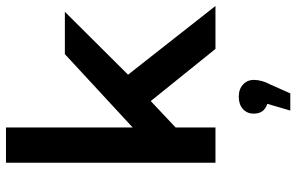

<svg xmlns="http://www.w3.org/2000/svg" viewBox="-190 -532 967 626"><g transform="rotate(-90 293.0 -219.5)"><path d="M276 -211 190 -130V0H75V-683H190V-270L429 -491H567L362 -285L586 0H446ZM345 125Q345 151 330 179L301 244H245L267 169Q235 159 235 125Q235 103 250 89.5Q265 76 290 76Q315 76 330 90Q345 104 345 125Z"/></g></svg>

Font: Montserrat Ace
Style: Bold
Weight: 600
Designer: Julieta Ulanovsky
Foundry: Julieta Ulanovsky
Version: Version 1